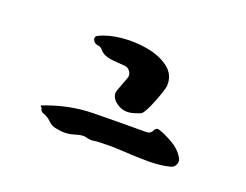

<svg xmlns="http://www.w3.org/2000/svg" viewBox="-56 -358 587 458"><g transform="rotate(20 238.0 -129.0)"><path d="M328 -189Q328 -183 322 -165.5Q316 -148 308.5 -131Q301 -114 295 -107Q293 -105 286 -102.5Q279 -100 271 -98Q249 -93 232 -106Q224 -111 220 -120Q216 -129 220 -138Q223 -147 226.5 -155.5Q230 -164 233 -173Q236 -181 231 -189Q226 -197 217 -198Q200 -199 181.5 -201Q163 -203 153 -214Q147 -222 138 -222Q130 -224 127 -231Q124 -238 130 -242Q153 -254 186.5 -257.5Q220 -261 253 -255Q286 -249 307.5 -232.5Q329 -216 328 -189ZM412 -38Q418 -30 414.5 -20.5Q411 -11 401 -9Q378 -3 348 -3Q318 -3 286.5 -5Q255 -7 229 -6Q217 -6 208.5 -4.5Q200 -3 189 -6Q180 -9 162.5 -3.5Q145 2 131 1Q121 0 111.5 -2Q102 -4 95 -11Q88 -18 80 -22Q76 -24 76 -24Q69 -25 66 -31Q65 -32 65 -35Q65 -37 63 -37Q62 -37 61.5 -38.5Q61 -40 62 -41Q123 -65 185 -66Q247 -67 320 -67Q329 -67 334 -76Q338 -86 348 -82Q361 -78 381.5 -66.5Q402 -55 412 -38Z"/></g></svg>

Font: Slackside One
Style: Regular
Weight: 400
Version: Version 1.000